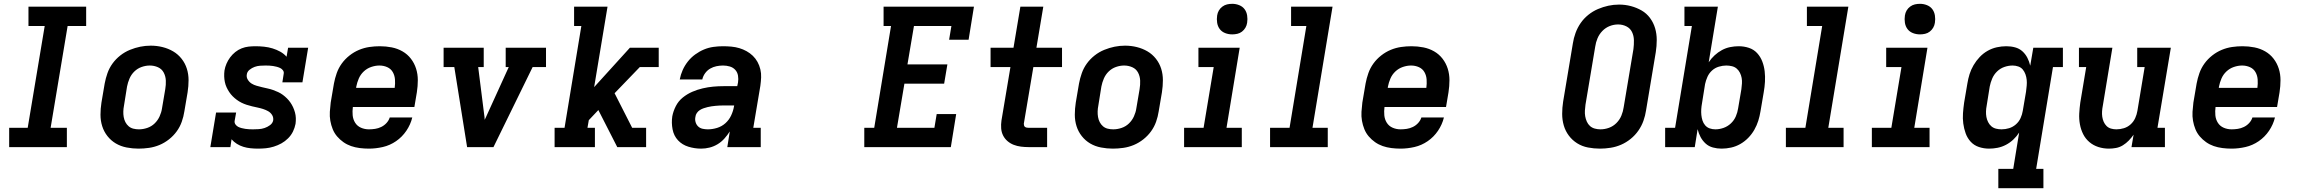

<svg xmlns="http://www.w3.org/2000/svg" viewBox="-20 -770 12040 1005"><path d="M28 0V-101H125L214 -634H129V-735H431V-634H334L245 -101H330V0Z M705 8Q674 8 643 2Q612 -4 586.5 -19Q561 -34 542.5 -57.5Q524 -81 515 -109.5Q506 -138 506 -169.5Q506 -201 511 -233L528 -333Q533 -360 542.5 -387Q552 -414 569 -437.5Q586 -461 609.5 -479.5Q633 -498 660 -509Q687 -520 714 -525.5Q741 -531 769 -531Q801 -531 831 -523.5Q861 -516 886.5 -501Q912 -486 930.5 -462.5Q949 -439 958 -410.5Q967 -382 967 -350.5Q967 -319 962 -287L945 -187Q941 -160 931.5 -133Q922 -106 905 -82.5Q888 -59 864.5 -40.5Q841 -22 814.5 -11Q788 0 760 4Q732 8 705 8ZM707 -93Q729 -93 751 -100.5Q773 -108 789.5 -124Q806 -140 815.5 -161Q825 -182 828 -203L845 -303Q849 -326 848 -348.5Q847 -371 837 -390Q827 -409 807 -418Q787 -427 764 -427Q743 -427 721.5 -419.5Q700 -412 683.5 -396Q667 -380 658 -359Q649 -338 645 -317L629 -217Q626 -202 625.5 -187Q625 -172 627.5 -157.5Q630 -143 636.5 -130.5Q643 -118 653.5 -109Q664 -100 678 -96.5Q692 -93 707 -93Z M1330 8Q1311 8 1291.5 6Q1272 4 1254 -1.5Q1236 -7 1220 -17Q1204 -27 1192 -41L1186 0H1081L1111 -181H1216L1208 -136Q1207 -126 1213 -118Q1219 -110 1227 -106Q1235 -102 1244.5 -99.5Q1254 -97 1264 -95.5Q1274 -94 1284 -93.5Q1294 -93 1304 -93Q1319 -93 1334.5 -94Q1350 -95 1365 -100Q1380 -105 1393.5 -115Q1407 -125 1410 -140Q1412 -156 1404 -168.5Q1396 -181 1383.5 -188Q1371 -195 1357 -199.5Q1343 -204 1328.5 -207Q1314 -210 1299.5 -213.5Q1285 -217 1271 -221.5Q1257 -226 1244 -232.5Q1231 -239 1219.5 -247.5Q1208 -256 1198 -266Q1188 -276 1180 -288Q1172 -300 1166 -313Q1160 -326 1157 -340.5Q1154 -355 1153.5 -370Q1153 -385 1155 -401Q1158 -419 1165.5 -436.5Q1173 -454 1184.5 -469.5Q1196 -485 1211.5 -497.5Q1227 -510 1245 -517Q1263 -524 1281 -526Q1299 -528 1318 -528Q1340 -528 1363 -525.5Q1386 -523 1407 -516.5Q1428 -510 1447 -499.5Q1466 -489 1480 -473L1488 -520H1593L1563 -339H1458L1465 -384Q1467 -394 1461 -402Q1455 -410 1446.5 -414Q1438 -418 1428.5 -420.5Q1419 -423 1409.5 -424.5Q1400 -426 1390 -426.5Q1380 -427 1370 -427Q1356 -427 1341.5 -426Q1327 -425 1313 -420Q1299 -415 1286.5 -405Q1274 -395 1272 -381Q1269 -366 1277 -353Q1285 -340 1297 -332.5Q1309 -325 1323.5 -321Q1338 -317 1352 -313.5Q1366 -310 1380.5 -307Q1395 -304 1409 -299Q1423 -294 1436 -288Q1449 -282 1460.5 -273.5Q1472 -265 1482 -255Q1492 -245 1500 -233.5Q1508 -222 1514 -209Q1520 -196 1524 -181.5Q1528 -167 1528.5 -152Q1529 -137 1527 -122Q1523 -101 1513.5 -81.5Q1504 -62 1488 -46Q1472 -30 1453 -19.5Q1434 -9 1413 -2.5Q1392 4 1371.5 6Q1351 8 1330 8Z M1911 8Q1887 8 1863 5Q1839 2 1817.5 -5.5Q1796 -13 1777.5 -26Q1759 -39 1744.5 -56Q1730 -73 1721.5 -94Q1713 -115 1709 -138Q1705 -161 1706.5 -185Q1708 -209 1711 -233L1728 -333Q1733 -360 1742.5 -387Q1752 -414 1769 -437.5Q1786 -461 1809.5 -479.5Q1833 -498 1859.5 -509Q1886 -520 1913.5 -524Q1941 -528 1968 -528Q2000 -528 2030.5 -522Q2061 -516 2087 -501Q2113 -486 2131 -462.5Q2149 -439 2158 -410.5Q2167 -382 2167 -350.5Q2167 -319 2162 -287L2149 -210H1827Q1824 -188 1826 -166.5Q1828 -145 1839 -127.5Q1850 -110 1869.5 -101.5Q1889 -93 1911 -93Q1927 -93 1943.5 -95.5Q1960 -98 1975.5 -105.5Q1991 -113 2003 -126Q2015 -139 2020 -155H2138Q2129 -118 2107 -85.5Q2085 -53 2053 -31Q2021 -9 1984 -0.5Q1947 8 1911 8ZM1844 -310H2046Q2049 -332 2047.5 -353.5Q2046 -375 2036 -392.5Q2026 -410 2007 -418.5Q1988 -427 1966 -427Q1945 -427 1923 -419.5Q1901 -412 1884 -396Q1867 -380 1858 -359Q1849 -338 1845 -317Z M2425 0 2358 -419H2302V-520H2512V-419H2483L2514 -173Q2515 -166 2516 -158.5Q2517 -151 2517 -143Q2521 -151 2524.5 -158.5Q2528 -166 2531 -173L2643 -419H2627V-520H2838V-419H2768L2563 0Z M2883 0V-101H2935L3023 -634H2985V-735H3160L3090 -314L3277 -520H3428V-419H3329L3197 -282L3289 -101H3362V0H3211L3112 -194L3062 -141L3055 -101H3094V0Z M3650 8Q3616 8 3583.5 -2Q3551 -12 3529 -35.5Q3507 -59 3500.5 -93Q3494 -127 3499 -161Q3504 -188 3517.5 -214.5Q3531 -241 3554 -259.5Q3577 -278 3603.5 -289.5Q3630 -301 3658 -307.5Q3686 -314 3713 -316.5Q3740 -319 3768 -319H3839L3843 -338Q3846 -356 3843 -374Q3840 -392 3828.5 -404.5Q3817 -417 3800 -422Q3783 -427 3765 -427Q3748 -427 3730.5 -423.5Q3713 -420 3697.5 -411Q3682 -402 3671 -387Q3660 -372 3656 -354H3538Q3543 -380 3553.5 -403.5Q3564 -427 3580.5 -448Q3597 -469 3619 -485Q3641 -501 3665 -511Q3689 -521 3714.5 -524.5Q3740 -528 3764 -528Q3786 -528 3808 -526Q3830 -524 3850 -518Q3870 -512 3888 -502Q3906 -492 3920.5 -478Q3935 -464 3945 -446Q3955 -428 3960 -407Q3965 -386 3964 -364.5Q3963 -343 3960 -321L3923 -101H3962V0H3787L3800 -82Q3788 -63 3772 -45Q3756 -27 3736 -15Q3716 -3 3694 2.5Q3672 8 3650 8ZM3685 -93Q3709 -93 3733.5 -100.5Q3758 -108 3777 -125Q3796 -142 3807 -165.5Q3818 -189 3822 -213L3823 -218H3768Q3757 -218 3746.5 -217.5Q3736 -217 3725.5 -216Q3715 -215 3704.5 -213.5Q3694 -212 3684 -209.5Q3674 -207 3663.5 -203.5Q3653 -200 3643.5 -194Q3634 -188 3627.5 -178.5Q3621 -169 3620 -158Q3617 -144 3621 -130.5Q3625 -117 3634.5 -108Q3644 -99 3657.5 -96Q3671 -93 3685 -93Z M4504 0V-101H4556L4644 -634H4605V-735H5078L5050 -562H4948L4960 -634H4764L4730 -433H4939L4922 -332H4714L4675 -101H4871L4883 -173H4985L4957 0Z M5364 0Q5344 0 5324 -2.5Q5304 -5 5286 -12Q5268 -19 5253.5 -31.5Q5239 -44 5230.5 -61Q5222 -78 5220.5 -98Q5219 -118 5222 -139L5269 -419H5165V-520H5285L5321 -735H5441L5405 -520H5539V-419H5389L5339 -122Q5339 -117 5340.5 -112.5Q5342 -108 5345.5 -105.5Q5349 -103 5354 -102Q5359 -101 5364 -101H5461V0Z M5805 8Q5774 8 5743 2Q5712 -4 5686.5 -19Q5661 -34 5642.5 -57.5Q5624 -81 5615 -109.5Q5606 -138 5606 -169.5Q5606 -201 5611 -233L5628 -333Q5633 -360 5642.5 -387Q5652 -414 5669 -437.5Q5686 -461 5709.5 -479.5Q5733 -498 5760 -509Q5787 -520 5814 -525.5Q5841 -531 5869 -531Q5901 -531 5931 -523.5Q5961 -516 5986.5 -501Q6012 -486 6030.5 -462.5Q6049 -439 6058 -410.5Q6067 -382 6067 -350.5Q6067 -319 6062 -287L6045 -187Q6041 -160 6031.5 -133Q6022 -106 6005 -82.5Q5988 -59 5964.5 -40.5Q5941 -22 5914.5 -11Q5888 0 5860 4Q5832 8 5805 8ZM5807 -93Q5829 -93 5851 -100.5Q5873 -108 5889.5 -124Q5906 -140 5915.5 -161Q5925 -182 5928 -203L5945 -303Q5949 -326 5948 -348.5Q5947 -371 5937 -390Q5927 -409 5907 -418Q5887 -427 5864 -427Q5843 -427 5821.5 -419.5Q5800 -412 5783.5 -396Q5767 -380 5758 -359Q5749 -338 5745 -317L5729 -217Q5726 -202 5725.5 -187Q5725 -172 5727.5 -157.5Q5730 -143 5736.5 -130.5Q5743 -118 5753.5 -109Q5764 -100 5778 -96.5Q5792 -93 5807 -93Z M6178 0V-101H6280L6333 -419H6253V-520H6469L6400 -101H6480V0ZM6430 -590Q6410 -590 6392.5 -597Q6375 -604 6364.5 -618Q6354 -632 6351 -651Q6348 -670 6351 -689Q6353 -703 6360 -715Q6367 -727 6378.5 -735.5Q6390 -744 6403 -747Q6416 -750 6430 -750Q6449 -750 6466.5 -743Q6484 -736 6494.5 -722Q6505 -708 6508 -689Q6511 -670 6508 -651Q6506 -637 6499 -625Q6492 -613 6481 -604.5Q6470 -596 6456.5 -593Q6443 -590 6430 -590Z M6628 0V-101H6730L6818 -634H6738V-735H6955L6850 -101H6930V0Z M7311 8Q7287 8 7263 5Q7239 2 7217.5 -5.5Q7196 -13 7177.5 -26Q7159 -39 7144.5 -56Q7130 -73 7121.5 -94Q7113 -115 7109 -138Q7105 -161 7106.5 -185Q7108 -209 7111 -233L7128 -333Q7133 -360 7142.5 -387Q7152 -414 7169 -437.5Q7186 -461 7209.5 -479.5Q7233 -498 7259.5 -509Q7286 -520 7313.5 -524Q7341 -528 7368 -528Q7400 -528 7430.5 -522Q7461 -516 7487 -501Q7513 -486 7531 -462.5Q7549 -439 7558 -410.5Q7567 -382 7567 -350.5Q7567 -319 7562 -287L7549 -210H7227Q7224 -188 7226 -166.5Q7228 -145 7239 -127.5Q7250 -110 7269.5 -101.5Q7289 -93 7311 -93Q7327 -93 7343.5 -95.5Q7360 -98 7375.5 -105.5Q7391 -113 7403 -126Q7415 -139 7420 -155H7538Q7529 -118 7507 -85.5Q7485 -53 7453 -31Q7421 -9 7384 -0.5Q7347 8 7311 8ZM7244 -310H7446Q7449 -332 7447.5 -353.5Q7446 -375 7436 -392.5Q7426 -410 7407 -418.5Q7388 -427 7366 -427Q7345 -427 7323 -419.5Q7301 -412 7284 -396Q7267 -380 7258 -359Q7249 -338 7245 -317Z M8355 8Q8323 8 8292 2Q8261 -4 8235.5 -20Q8210 -36 8192 -60Q8174 -84 8165.5 -113Q8157 -142 8157 -174Q8157 -206 8162 -238L8213 -543Q8217 -570 8227 -597.5Q8237 -625 8253.5 -649Q8270 -673 8293.5 -692Q8317 -711 8344 -722.5Q8371 -734 8398.5 -740Q8426 -746 8455 -746Q8487 -746 8517 -738Q8547 -730 8573 -715Q8599 -700 8617 -675.5Q8635 -651 8643.5 -622Q8652 -593 8652 -561Q8652 -529 8647 -497L8596 -192Q8592 -165 8582.5 -138Q8573 -111 8556 -86.5Q8539 -62 8515.5 -43Q8492 -24 8465.5 -12.5Q8439 -1 8410.5 3.5Q8382 8 8355 8ZM8357 -93Q8380 -93 8402 -101Q8424 -109 8441 -126Q8458 -143 8467 -165Q8476 -187 8479 -209L8530 -513Q8533 -536 8532.5 -559.5Q8532 -583 8522.5 -602.5Q8513 -622 8493 -632Q8473 -642 8450 -642Q8427 -642 8405.5 -633.5Q8384 -625 8367.5 -608Q8351 -591 8342 -569.5Q8333 -548 8330 -526L8279 -222Q8277 -207 8276 -191.5Q8275 -176 8277.5 -161.5Q8280 -147 8286 -133.5Q8292 -120 8302.5 -110.5Q8313 -101 8327.5 -97Q8342 -93 8357 -93Z M8991 8Q8968 8 8946 2Q8924 -4 8908 -18.5Q8892 -33 8881.5 -52.5Q8871 -72 8866 -94L8851 0H8696V-101H8748L8836 -634H8797V-735H8972L8924 -444Q8937 -464 8955 -480.5Q8973 -497 8993.5 -508Q9014 -519 9036.5 -523.5Q9059 -528 9081 -528Q9109 -528 9134.5 -519.5Q9160 -511 9177.5 -492Q9195 -473 9204.5 -448Q9214 -423 9217 -396.5Q9220 -370 9218.5 -342.5Q9217 -315 9212 -287L9195 -187Q9191 -162 9183.5 -138Q9176 -114 9163 -91Q9150 -68 9131 -48.5Q9112 -29 9089 -16Q9066 -3 9041 2.5Q9016 8 8991 8ZM8959 -93Q8980 -93 9001.5 -100.5Q9023 -108 9040 -124Q9057 -140 9066 -161Q9075 -182 9078 -203L9095 -303Q9097 -318 9098 -333Q9099 -348 9096.5 -362Q9094 -376 9087.5 -389Q9081 -402 9070.5 -411Q9060 -420 9045.5 -423.5Q9031 -427 9016 -427Q8997 -427 8977 -421Q8957 -415 8941.5 -401Q8926 -387 8917.5 -368Q8909 -349 8905 -330L8889 -230Q8886 -214 8885 -198.5Q8884 -183 8885.5 -168Q8887 -153 8891.5 -139Q8896 -125 8905.5 -114Q8915 -103 8929 -98Q8943 -93 8959 -93Z M9328 0V-101H9430L9518 -634H9438V-735H9655L9550 -101H9630V0Z M9778 0V-101H9880L9933 -419H9853V-520H10069L10000 -101H10080V0ZM10030 -590Q10010 -590 9992.5 -597Q9975 -604 9964.5 -618Q9954 -632 9951 -651Q9948 -670 9951 -689Q9953 -703 9960 -715Q9967 -727 9978.5 -735.5Q9990 -744 10003 -747Q10016 -750 10030 -750Q10049 -750 10066.5 -743Q10084 -736 10094.5 -722Q10105 -708 10108 -689Q10111 -670 10108 -651Q10106 -637 10099 -625Q10092 -613 10081 -604.5Q10070 -596 10056.5 -593Q10043 -590 10030 -590Z M10440 215V114H10518L10549 -76Q10536 -56 10518.5 -39.5Q10501 -23 10480 -12Q10459 -1 10436.5 3.5Q10414 8 10392 8Q10364 8 10338.5 -0.5Q10313 -9 10295.5 -28Q10278 -47 10269 -72Q10260 -97 10256.5 -123.5Q10253 -150 10255 -177.5Q10257 -205 10261 -233L10278 -333Q10282 -358 10289.5 -382Q10297 -406 10310.5 -429Q10324 -452 10342.5 -471.5Q10361 -491 10384 -504Q10407 -517 10432 -522.5Q10457 -528 10482 -528Q10506 -528 10528 -522Q10550 -516 10566 -501.5Q10582 -487 10592 -467.5Q10602 -448 10607 -426L10623 -520H10778V-419H10726L10638 114H10676V215ZM10457 -93Q10477 -93 10496.5 -99Q10516 -105 10532 -119Q10548 -133 10556.5 -152Q10565 -171 10568 -190L10585 -290Q10587 -306 10588.5 -321.5Q10590 -337 10588.5 -352Q10587 -367 10582 -381Q10577 -395 10568 -406Q10559 -417 10544.5 -422Q10530 -427 10515 -427Q10493 -427 10471.5 -419.5Q10450 -412 10433.5 -396Q10417 -380 10408 -359Q10399 -338 10395 -317L10379 -217Q10376 -202 10375.5 -187Q10375 -172 10377.5 -158Q10380 -144 10386.5 -131Q10393 -118 10403.5 -109Q10414 -100 10428 -96.5Q10442 -93 10457 -93Z M11019 8Q10990 8 10963.5 -0.5Q10937 -9 10916.5 -26.5Q10896 -44 10884 -68Q10872 -92 10867 -119.5Q10862 -147 10863.5 -175.5Q10865 -204 10869 -233L10900 -419H10862V-520H11037L10987 -217Q10984 -202 10983 -187.5Q10982 -173 10984 -159Q10986 -145 10991.5 -132.5Q10997 -120 11006.5 -110.5Q11016 -101 11029.5 -97Q11043 -93 11058 -93Q11078 -93 11097.5 -99Q11117 -105 11132.5 -119Q11148 -133 11156.5 -152Q11165 -171 11168 -190L11206 -419H11167V-520H11343L11273 -101H11312V0H11137L11148 -65Q11137 -49 11123 -34.5Q11109 -20 11092 -9.5Q11075 1 11056 4.5Q11037 8 11019 8Z M11661 8Q11637 8 11613 5Q11589 2 11567.5 -5.5Q11546 -13 11527.5 -26Q11509 -39 11494.5 -56Q11480 -73 11471.5 -94Q11463 -115 11459 -138Q11455 -161 11456.5 -185Q11458 -209 11461 -233L11478 -333Q11483 -360 11492.5 -387Q11502 -414 11519 -437.5Q11536 -461 11559.5 -479.5Q11583 -498 11609.5 -509Q11636 -520 11663.5 -524Q11691 -528 11718 -528Q11750 -528 11780.5 -522Q11811 -516 11837 -501Q11863 -486 11881 -462.5Q11899 -439 11908 -410.5Q11917 -382 11917 -350.5Q11917 -319 11912 -287L11899 -210H11577Q11574 -188 11576 -166.5Q11578 -145 11589 -127.5Q11600 -110 11619.5 -101.5Q11639 -93 11661 -93Q11677 -93 11693.5 -95.5Q11710 -98 11725.5 -105.5Q11741 -113 11753 -126Q11765 -139 11770 -155H11888Q11879 -118 11857 -85.5Q11835 -53 11803 -31Q11771 -9 11734 -0.5Q11697 8 11661 8ZM11594 -310H11796Q11799 -332 11797.5 -353.5Q11796 -375 11786 -392.5Q11776 -410 11757 -418.5Q11738 -427 11716 -427Q11695 -427 11673 -419.5Q11651 -412 11634 -396Q11617 -380 11608 -359Q11599 -338 11595 -317Z"/></svg>

Font: Iosevka Etoile Oblique
Style: Bold
Weight: 700
Italic angle: -9°
Designer: Belleve Invis
Foundry: Belleve Invis
Version: Version 15.5.2; ttfautohint (v1.8.4)